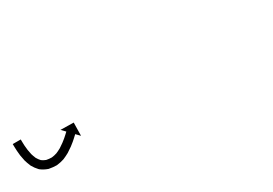

<svg xmlns="http://www.w3.org/2000/svg" viewBox="-22 -241 592 416"><g transform="rotate(-30 274.0 -33.0)"><path d="M9.5 -75C9.5 -75.7 9.5 -76.3 9.5 -77L-10.5 -77C-10.5 -76.4 -10.5 -75.7 -10.5 -75C-10.5 -75 -10.5 -75 -10.5 -75C-10.5 -75 -10.5 -75 -10.5 -75C-10.5 -73.1 -10.5 -71.1 -10.4 -69.2C-10.4 -69.2 -10.4 -69.2 -10.4 -69.1C-10.4 -69.1 -10.4 -69.1 -10.4 -69.1C-10.3 -66.1 -10.2 -63.1 -10 -60.1C-10 -60.1 -10 -60 -10 -60C-10 -60 -10 -59.9 -10 -59.9C-9.7 -56 -9.4 -52.1 -8.9 -48.2C-8.9 -48.2 -8.9 -48.1 -8.9 -48C-8.9 -47.9 -8.9 -47.9 -8.9 -47.9C-8.2 -43.2 -7.3 -38.5 -6.2 -33.9C-6.2 -33.9 -6.2 -33.8 -6.2 -33.7C-6.1 -33.5 -6.1 -33.4 -6.1 -33.4C-4.6 -28.2 -2.8 -23 -0.6 -18C-0.6 -18 -0.5 -17.8 -0.4 -17.5C-0.3 -17.3 -0.2 -17.1 -0.2 -17.1C2.8 -11.7 6.5 -6.6 10.8 -2.1C10.8 -2.1 11.1 -1.8 11.4 -1.6C11.7 -1.3 11.9 -1.1 12 -1C17.2 3 23.1 6.1 29.4 8.3C29.4 8.3 29.7 8.4 30.1 8.5C30.4 8.6 30.7 8.6 30.7 8.6C36.8 9.8 42.9 10.4 49.1 10.5C49.1 10.5 49.4 10.4 49.7 10.4C50 10.4 50.3 10.4 50.3 10.4C56.3 9.7 62.3 8.4 68.1 6.5C68.1 6.5 68.2 6.4 68.4 6.3C68.6 6.3 68.8 6.2 68.8 6.2C73.8 4.1 78.6 1.7 83.3 -0.9C83.3 -0.9 83.4 -1 83.5 -1.1C83.6 -1.1 83.7 -1.2 83.7 -1.2C87.7 -3.7 91.6 -6.3 95.4 -9.1C95.4 -9.1 95.4 -9.1 95.5 -9.1C95.5 -9.2 95.6 -9.2 95.6 -9.2C98.7 -11.6 101.8 -14 104.8 -16.5C104.8 -16.5 104.8 -16.6 104.8 -16.6C104.9 -16.6 104.9 -16.6 104.9 -16.6C107.2 -18.6 109.4 -20.6 111.7 -22.6C111.7 -22.6 111.7 -22.6 111.7 -22.6C111.7 -22.6 111.7 -22.7 111.7 -22.7C113.1 -24 114.6 -25.3 116 -26.6L116 -26.6L116 -26.6C116.5 -27.1 117 -27.6 117.4 -28L126.6 -18.5L127.2 -51.3L94.4 -51.9L103.6 -42.4C103.1 -42 102.6 -41.5 102.2 -41.1L102.2 -41.1L102.2 -41.1C100.9 -39.8 99.5 -38.6 98.2 -37.4C98.2 -37.4 98.2 -37.4 98.2 -37.4C98.2 -37.4 98.2 -37.4 98.2 -37.4C96.1 -35.5 94 -33.7 91.9 -31.8C91.9 -31.8 91.9 -31.8 91.9 -31.9C92 -31.9 92 -31.9 92 -31.9C89.2 -29.6 86.3 -27.3 83.4 -25.1C83.4 -25.1 83.5 -25.1 83.5 -25.2C83.6 -25.2 83.6 -25.3 83.6 -25.3C80.2 -22.8 76.7 -20.4 73.1 -18.1C73.1 -18.1 73.1 -18.2 73.2 -18.2C73.3 -18.3 73.4 -18.3 73.4 -18.3C69.4 -16.1 65.3 -14 61 -12.2C61 -12.2 61.2 -12.3 61.4 -12.4C61.6 -12.4 61.7 -12.5 61.7 -12.5C57.3 -11 52.7 -10 48.1 -9.5C48.1 -9.5 48.4 -9.5 48.7 -9.5C49 -9.5 49.3 -9.5 49.3 -9.5C44.4 -9.6 39.4 -10 34.6 -11C34.6 -11 34.9 -10.9 35.3 -10.8C35.6 -10.7 35.9 -10.6 35.9 -10.6C31.7 -12.1 27.7 -14.2 24.1 -16.9C24.1 -16.9 24.4 -16.7 24.7 -16.4C25 -16.1 25.3 -15.9 25.3 -15.9C22.2 -19.2 19.5 -22.9 17.3 -26.8C17.3 -26.8 17.4 -26.6 17.5 -26.4C17.6 -26.2 17.7 -26 17.7 -26C15.9 -30.1 14.4 -34.4 13.1 -38.8C13.1 -38.8 13.2 -38.7 13.2 -38.6C13.2 -38.5 13.3 -38.3 13.3 -38.3C12.3 -42.5 11.5 -46.6 10.9 -50.8C10.9 -50.8 10.9 -50.7 10.9 -50.7C11 -50.6 11 -50.5 11 -50.5C10.5 -54.1 10.2 -57.7 9.9 -61.4C9.9 -61.4 9.9 -61.3 9.9 -61.3C9.9 -61.2 9.9 -61.2 9.9 -61.2C9.8 -64 9.6 -66.8 9.6 -69.7C9.6 -69.7 9.6 -69.6 9.6 -69.6C9.6 -69.6 9.6 -69.6 9.6 -69.6C9.5 -71.4 9.5 -73.2 9.5 -75C9.5 -75 9.5 -75 9.5 -75C9.5 -75 9.5 -75 9.5 -75Z"/></g></svg>

Font: FRB American Cursive Just Arrows Extralight
Style: Italic
Weight: 200
Italic angle: -25°
Version: Version 2.0;Modular Font Editor K font №1